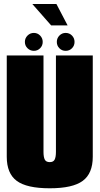

<svg xmlns="http://www.w3.org/2000/svg" viewBox="-20 -958 508 980"><path d="M234 3Q351 3 402.2 -34.8Q453.5 -72.5 453.5 -158V-675H265.5V-183Q265.5 -156.5 259 -143.5Q252.5 -130.5 234 -130.5Q215 -130.5 208.5 -143.5Q202 -156.5 202 -183V-675H14.5V-158Q14.5 -72.5 65.5 -34.8Q116.5 3 234 3ZM153 -698.5Q171.5 -698.5 184.8 -711.8Q198 -725 198 -744Q198 -763 184.8 -776.5Q171.5 -790 153 -790Q134 -790 120.5 -776.5Q107 -763 107 -744Q107 -725 120.5 -711.8Q134 -698.5 153 -698.5ZM315 -698.5Q334.5 -698.5 347.5 -711.8Q360.5 -725 360.5 -744Q360.5 -763 347.5 -776.5Q334.5 -790 315 -790Q296.5 -790 283.2 -776.5Q270 -763 270 -744Q270 -725 283 -711.8Q296 -698.5 315 -698.5ZM241 -828.5H325L268 -937.5H145Z"/></svg>

Font: Anybody ExtraCondensed Black
Style: Regular
Weight: 900
Width: 2
Version: Version 1.113;gftools[0.9.25]